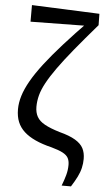

<svg xmlns="http://www.w3.org/2000/svg" viewBox="-62 -781 571 1026"><g transform="rotate(5 223.5 -268.5)"><path d="M309 205Q321 174 328.5 147Q336 120 336 92Q336 70 328 55Q320 40 298.5 28.5Q277 17 237 6Q187 -6 150 -23Q113 -40 89 -62Q65 -84 53 -113Q41 -142 41 -181Q41 -216 52.5 -253.5Q64 -291 89 -335Q114 -379 154 -431Q194 -483 250 -545.5Q306 -608 381 -685L363 -638V-657L67 -653V-742L430 -727L431 -666Q361 -585 311 -524Q261 -463 227.5 -416Q194 -369 174 -332Q154 -295 146 -264Q138 -233 138 -203Q138 -172 150.5 -149.5Q163 -127 193 -110.5Q223 -94 273 -79Q327 -65 358 -46.5Q389 -28 401.5 -4Q414 20 414 53Q414 77 408.5 101Q403 125 390.5 150Q378 175 359 205Z"/></g></svg>

Font: Source Serif 4 18pt Medium
Style: Regular
Weight: 500
Designer: Frank Grießhammer
Foundry: Adobe Systems Incorporated
Version: Version 4.004;hotconv 1.0.116;makeotfexe 2.5.65601